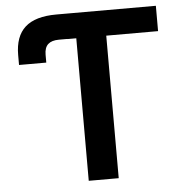

<svg xmlns="http://www.w3.org/2000/svg" viewBox="-52 -778 795 829"><g transform="rotate(-5 345.5 -364.0)"><path d="M43 -524.4V-567.4Q43 -648.4 86.9 -688Q130.9 -727.5 222.2 -727.5H260.7V-618.2H224.1Q192.4 -618.2 176.8 -603.8Q161.1 -589.4 161.1 -558.6V-524.4ZM260.7 -617.7V-727.5H653.8V-617.7H429.2V0H299.3V-617.7Z"/></g></svg>

Font: Inter 17pt SemiBold
Style: Regular
Weight: 600
Version: Version 4.001;git-66647c0bb